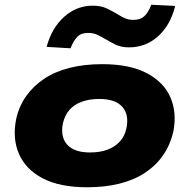

<svg xmlns="http://www.w3.org/2000/svg" viewBox="-20 -780 800 811"><path d="M348 11Q233 11 161 -26.5Q89 -64 60.5 -129Q32 -194 48 -276Q60 -331 90.5 -374Q121 -417 167 -447.5Q213 -478 274.5 -493.5Q336 -509 412 -509Q527 -509 599 -471.5Q671 -434 699.5 -369.5Q728 -305 712 -223Q699 -168 669 -124.5Q639 -81 593 -50.5Q547 -20 485.5 -4.5Q424 11 348 11ZM360 -136Q403 -136 434.5 -148Q466 -160 486.5 -182.5Q507 -205 514 -238Q526 -296 496.5 -329Q467 -362 399 -362Q358 -362 326 -350.5Q294 -339 274 -316.5Q254 -294 246 -260Q234 -203 263.5 -169.5Q293 -136 360 -136ZM278 -576 177 -582Q198 -661 250.5 -708.5Q303 -756 372 -756Q407 -756 430.5 -744.5Q454 -733 475 -721Q490 -711 506.5 -703.5Q523 -696 544 -696Q573 -696 590 -712Q607 -728 619 -760L720 -755Q700 -674 648 -627Q596 -580 525 -580Q491 -580 468 -591.5Q445 -603 425 -615Q408 -625 391 -633Q374 -641 352 -641Q322 -641 306 -624Q290 -607 278 -576Z"/></svg>

Font: Nunito Sans 10pt Expanded Black
Style: Italic
Weight: 900
Width: 7
Italic angle: -9°
Designer: Vernon Adams
Foundry: Vernon Adams
Version: Version 3.101;gftools[0.9.27]